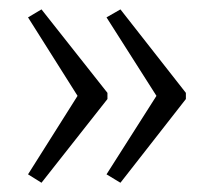

<svg xmlns="http://www.w3.org/2000/svg" viewBox="-20 -463 458 411"><path d="M210 -264.2V-251L68.8 -71.8L40 -89.8L146 -257.8L40 -425.8L68.8 -442.9ZM377.9 -264.2V-251L237.8 -71.8L208 -89.8L314.9 -257.8L208 -425.8L237.8 -442.9Z"/></svg>

Font: Open Sans Hebrew Condensed Light
Style: Regular
Weight: 300
Width: 3
Foundry: Ascender Corporation, Yanek Iontef
Version: Version 2.001;PS 002.001;hotconv 1.0.70;makeotf.lib2.5.58329